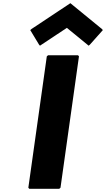

<svg xmlns="http://www.w3.org/2000/svg" viewBox="-20 -1179 666 1206"><path d="M476 -825 470 -832H282L274 -825L158 0L164 7H352L360 0ZM178 -997 170 -990 225 -899 231 -892 400 -1004 537 -892 545 -899 626 -990 620 -997 422 -1159Z"/></svg>

Font: Hussar Woodtype
Style: BlkObl
Weight: 900
Foundry: Cannot Into Space Fonts
Version: Version 1.07